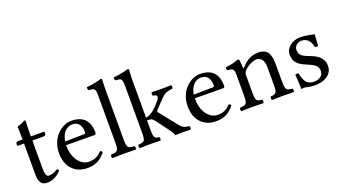

<svg xmlns="http://www.w3.org/2000/svg" viewBox="-59 -1201 3035 1715"><g transform="rotate(-20 1459.0 -344.0)"><path d="M43 -429C29 -429 25 -417 25 -409V-396C25 -391 26 -390 30 -390H89V-89C89 -18 120 10 166 10C212 10 262 -12 301 -56C299 -66 293 -72 283 -73C257 -53 227 -45 201 -45C174 -45 168 -75 168 -137V-390H272C282 -390 296 -394 296 -403V-423C296 -427 293 -429 288 -429H168V-468C168 -533 172 -573 172 -573C172 -579 169 -582 164 -582C160 -582 151 -578 142 -573C131 -567 121 -562 108 -559C96 -555 86 -552 86 -545C86 -533 89 -540 89 -429Z M702 -93C665 -55 636 -39 578 -39C542 -39 500 -60 469 -111C449 -144 437 -190 437 -248L703 -246C715 -246 722 -252 722 -263C722 -347 692 -437 553 -437C466 -437 353 -354 353 -202C353 -146 367 -92 400 -54C434 -14 481 10 553 10C629 10 683 -25 723 -77C720 -87 714 -92 702 -93ZM440 -282C459 -395 529 -404 553 -404C591 -404 636 -383 636 -299C636 -290 632 -285 621 -285Z M858 -122C858 -39 847 -34 786 -31C780 -25 780 -4 786 2C821 1 858 0 898 0C938 0 976 1 1009 2C1015 -4 1015 -25 1009 -31C948 -34 937 -39 937 -122V-583C937 -648 941 -688 941 -688C941 -695 937 -698 928 -698C903 -688 828 -674 788 -671C786 -663 788 -647 794 -641C852 -637 858 -634 858 -559Z M1113 -122C1113 -39 1102 -35 1046 -31C1040 -25 1040 -4 1046 2C1079 1 1113 0 1153 0C1188 0 1221 1 1244 2C1250 -4 1250 -25 1244 -31C1203 -35 1192 -39 1192 -122V-209C1211 -208 1225 -207 1235 -204C1246 -196 1255 -187 1267 -171L1340 -73C1369 -34 1381 -15 1382 -3C1382 0 1383 2 1386 2C1406 1 1428 0 1448 0C1479 0 1510 1 1530 2C1536 -4 1536 -25 1530 -31C1496 -35 1471 -39 1444 -73L1312 -239C1308 -244 1305 -248 1305 -253C1305 -257 1305 -259 1309 -263L1397 -354C1427 -386 1462 -394 1502 -398C1508 -404 1508 -425 1502 -431C1479 -430 1451 -429 1415 -429C1377 -429 1340 -430 1317 -431C1311 -425 1311 -404 1317 -398C1373 -394 1349 -359 1340 -347C1317 -318 1286 -284 1260 -265C1238 -249 1211 -237 1192 -234V-583C1192 -648 1196 -688 1196 -688C1196 -695 1192 -698 1183 -698C1158 -688 1083 -674 1043 -671C1041 -663 1043 -647 1049 -641C1052 -641 1055 -641 1058 -641C1102 -638 1113 -638 1113 -559Z M1925 -93C1888 -55 1859 -39 1801 -39C1765 -39 1723 -60 1692 -111C1672 -144 1660 -190 1660 -248L1926 -246C1938 -246 1945 -252 1945 -263C1945 -347 1915 -437 1776 -437C1689 -437 1576 -354 1576 -202C1576 -146 1590 -92 1623 -54C1657 -14 1704 10 1776 10C1852 10 1906 -25 1946 -77C1943 -87 1937 -92 1925 -93ZM1663 -282C1682 -395 1752 -404 1776 -404C1814 -404 1859 -383 1859 -299C1859 -290 1855 -285 1844 -285Z M2170 -358C2164 -351 2158 -349 2158 -358C2157 -385 2155 -424 2150 -434C2148 -439 2146 -442 2138 -442C2110 -431 2084 -422 2015 -413C2013 -407 2015 -391 2017 -385C2071 -380 2082 -375 2082 -317V-122C2082 -40 2072 -36 2012 -31C2006 -25 2006 -4 2012 2C2042 1 2082 0 2122 0C2162 0 2192 1 2222 2C2228 -4 2228 -25 2222 -31C2171 -36 2161 -40 2161 -122V-286C2161 -307 2170 -319 2178 -328C2216 -365 2261 -387 2300 -387C2320 -387 2341 -374 2353 -351C2363 -331 2365 -304 2365 -274V-122C2365 -40 2355 -36 2303 -31C2298 -25 2298 -4 2303 2C2333 1 2365 0 2405 0C2445 0 2481 1 2511 2C2516 -4 2516 -25 2511 -31C2455 -36 2444 -40 2444 -122V-271C2444 -326 2440 -374 2417 -405C2400 -427 2369 -439 2334 -439C2285 -439 2229 -426 2170 -358Z M2576 -138C2580 -89 2583 -42 2583 0C2593 -2 2603 -3 2608 -3C2615 -3 2621 -3 2628 -1C2655 6 2682 10 2719 10C2775 10 2878 -17 2878 -116C2878 -184 2829 -224 2761 -249C2701 -272 2661 -287 2661 -342C2661 -383 2697 -406 2731 -406C2753 -406 2811 -398 2824 -313C2830 -307 2850 -308 2856 -314C2859 -350 2861 -387 2862 -420C2831 -425 2783 -439 2731 -439C2657 -439 2590 -391 2590 -327C2590 -254 2623 -223 2700 -191C2783 -157 2802 -136 2802 -93C2802 -44 2754 -23 2717 -23C2678 -23 2656 -36 2646 -47C2624 -70 2613 -114 2607 -139C2601 -145 2582 -144 2576 -138Z"/></g></svg>

Font: Libertinus Serif
Style: Regular
Weight: 400
Designer: Philipp H. Poll, Khaled Hosny
Foundry: Caleb Maclennan
Version: Version 7.050;RELEASE